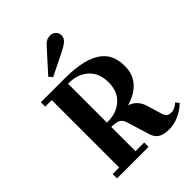

<svg xmlns="http://www.w3.org/2000/svg" viewBox="-272 -1099 1248 1248"><g transform="rotate(-45 352.5 -475.0)"><path d="M70 -660V-700H290Q533 -700 598 -588Q623 -544 623 -481Q623 -335 457 -285Q520 -264 541 -198L571 -98Q578 -73 589 -63Q600 -53 626 -53Q652 -53 687 -82L705 -58Q625 15 535 15Q489 15 461 -1Q433 -17 421 -57L374 -211Q365 -240 346 -251Q327 -262 280 -263V-40H360V0H70V-40H130V-660ZM290 -660H280V-303H290Q369 -303 421 -349.5Q473 -396 473 -481Q473 -566 421 -613Q369 -660 290 -660ZM390 -832 242 -759 221 -783 340 -915Q357 -934 365.5 -942.5Q374 -951 387.5 -958Q401 -965 420.5 -965Q440 -965 456.5 -950.5Q473 -936 473 -913Q473 -890 455 -872.5Q437 -855 390 -832Z"/></g></svg>

Font: Croissant One
Style: Regular
Weight: 400
Designer: Eduardo Rodriguez Tunni
Foundry: Eduardo Rodriguez Tunni
Version: Version 1.001